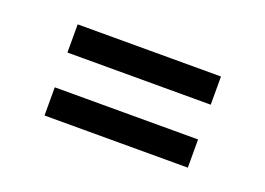

<svg xmlns="http://www.w3.org/2000/svg" viewBox="-46 -468 530 384"><g transform="rotate(20 219.5 -276.0)"><path d="M67 -179V-239H372V-179ZM67 -313V-373H372V-313Z"/></g></svg>

Font: IngvarSans
Style: Regular
Weight: 500
Version: Version 3.000